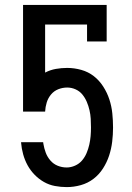

<svg xmlns="http://www.w3.org/2000/svg" viewBox="-20 -755 540 783"><path d="M252 8Q228 8 204 3.5Q180 -1 159 -13Q138 -25 121 -42.5Q104 -60 92.5 -81Q81 -102 74.5 -125.5Q68 -149 66 -173V-175H156L157 -168Q160 -150 166.5 -132.5Q173 -115 185.5 -100.5Q198 -86 215.5 -79Q233 -72 252 -72Q269 -72 286 -79.5Q303 -87 314.5 -100.5Q326 -114 333 -130.5Q340 -147 344 -164.5Q348 -182 349.5 -199.5Q351 -217 351 -235Q351 -253 350 -270.5Q349 -288 345 -305.5Q341 -323 334 -339.5Q327 -356 316 -369.5Q305 -383 288.5 -390.5Q272 -398 254 -398Q235 -398 217.5 -391Q200 -384 188 -369.5Q176 -355 170.5 -337Q165 -319 164 -300H74V-735H415V-586H335V-655H164V-459Q185 -470 208 -474Q231 -478 254 -478Q283 -478 311.5 -470Q340 -462 362.5 -444.5Q385 -427 401 -402Q417 -377 426 -349.5Q435 -322 438 -293Q441 -264 441 -235Q441 -206 437.5 -177Q434 -148 425 -120.5Q416 -93 400 -68Q384 -43 361 -25.5Q338 -8 309.5 0Q281 8 252 8Z"/></svg>

Font: Iosevka Curly Slab Medium
Style: Regular
Weight: 500
Monospace: yes
Designer: Belleve Invis
Foundry: Belleve Invis
Version: Version 22.1.2; ttfautohint (v1.8.4)